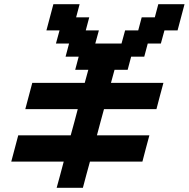

<svg xmlns="http://www.w3.org/2000/svg" viewBox="-20 -895 899 915"><path d="M250 0H375Q380.4 -21 391.6 -62.5Q402.8 -104 408.7 -125H658.7Q664.1 -145.5 675 -187.3Q686 -229 691.9 -250H441.9Q447.3 -270.5 458.5 -312.3Q469.7 -354 475.6 -375H725.6Q731 -395.5 741.9 -437.3Q752.9 -479 758.8 -500H508.8L525.9 -562.5H588.4L605 -625H667.5L684.1 -687.5H746.6L763.7 -750H826.2Q831.5 -770.5 842.8 -812.5Q854 -854.5 859.4 -875H734.4L717.8 -812.5H655.3L638.7 -750H576.2L559.1 -687.5H434.1L451.2 -750H388.7L405.3 -812.5H342.8L359.4 -875H234.4Q229 -854 217.8 -812.5Q206.5 -771 201.2 -750H263.7L246.6 -687.5H309.1L292.5 -625H355L338.4 -562.5H400.9L383.8 -500H133.8Q128.4 -479 117.2 -437.5Q106 -396 100.6 -375H350.6Q345.2 -354 334 -312.3Q322.8 -270.5 316.9 -250H66.9Q61.5 -229 50.3 -187.3Q39.1 -145.5 33.7 -125H283.7Q278.3 -104 267.1 -62.5Q255.9 -21 250 0Z"/></svg>

Font: Faithful 32x
Style: Oblique
Weight: 400
Foundry: Faithful Resource Pack
Version: Version 1.0; January 27, 2023